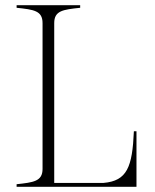

<svg xmlns="http://www.w3.org/2000/svg" viewBox="-20 -720 599 740"><path d="M496 -214C490 -76 470 -23 379 -15H189V-631C189 -679 223 -683 289 -690V-700H44V-690C110 -683 144 -679 144 -631V-69C144 -21 109 -17 44 -10V0H506V-214Z"/></svg>

Font: Sprat Condensed Thin
Style: Regular
Weight: 100
Width: 3
Designer: Ethan Nakache
Foundry: Collletttivo
Version: Version 2.000;Glyphs 3.2 (3217)